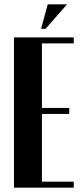

<svg xmlns="http://www.w3.org/2000/svg" viewBox="-20 -873 385 893"><path d="M323 -699V-671H175V-371H302V-343H175V-28H323V0H45V-699ZM171 -739 202 -853H292L192 -739Z"/></svg>

Font: Moniqa Black Heading
Style: Regular
Weight: 900
Designer: Rajesh Rajput
Foundry: Rajesh Rajput
Version: Version 1.000